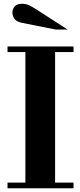

<svg xmlns="http://www.w3.org/2000/svg" viewBox="-20 -1001 426 1021"><path d="M115 -15V-754H273V-15ZM20 0V-30H371V0ZM20 -724V-754H371V-724ZM276 -844 99 -879Q66 -886 56 -902Q46 -918 46 -935Q46 -953 58.5 -967Q71 -981 96 -981Q118 -981 135 -973Q152 -965 178 -948L339 -844Z"/></svg>

Font: Libre Bodoni
Style: Regular
Weight: 400
Designer: Pablo Impallari, Rodrigo Fuenzalida
Foundry: Impallari Type
Version: Version 2.005;gftools[0.9.23]